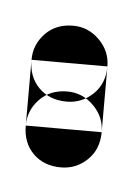

<svg xmlns="http://www.w3.org/2000/svg" viewBox="-28 -100 130 189"><g transform="rotate(5 37.5 -5.0)"><path d="M0 -38H75V27H0ZM38 -75Q21 -75 10.5 -64Q0 -53 0 -38Q0 -21 10.5 -10.5Q21 0 38 0Q53 0 64 -10.5Q75 -21 75 -38Q75 -53 64 -64Q53 -75 38 -75ZM38 -10Q21 -10 10.5 1Q0 12 0 27Q0 44 10.5 54.5Q21 65 38 65Q53 65 64 54.5Q75 44 75 27Q75 12 64 1Q53 -10 38 -10Z"/></g></svg>

Font: Wavefont Medium
Style: Regular
Weight: 500
Version: Version 3.004;gftools[0.9.33]